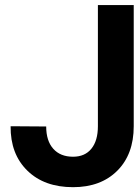

<svg xmlns="http://www.w3.org/2000/svg" viewBox="-20 -739 556 769"><path d="M165 -232.4Q165 -174.8 193.4 -143.1Q221.7 -111.3 272.5 -111.3Q320.3 -111.3 346.2 -143.6Q372.1 -175.8 372.1 -233.4V-718.8H515.6V-233.4Q515.6 -121.1 449.7 -55.2Q383.8 10.7 272.5 10.7Q157.2 10.7 89.4 -55.7Q21.5 -122.1 22.5 -233.4Z"/></svg>

Font: Min Sans Bold
Style: Regular
Weight: 700
Designer: Jinseong-Kim, NotoSansCJK, Nunito
Foundry: Jinseong-Kim
Version: Version 1.400;Glyphs 3.1.2 (3151)